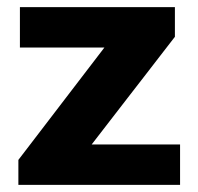

<svg xmlns="http://www.w3.org/2000/svg" viewBox="-20 -519 556 539"><path d="M31.6 0V-70.1Q68.5 -118.4 104.1 -164.8Q139.6 -211.1 171.9 -253.4L306.6 -429.3L324.5 -385.5H228.3Q204.6 -385.5 171.9 -385.5Q139.2 -385.5 103.5 -385.5Q67.9 -385.5 35.9 -385.5V-499H471V-415.7Q453.7 -393.2 431.3 -364.4Q409 -335.7 385.3 -304.8Q361.5 -274 339.5 -245.7L209.5 -77.4L195.5 -113.5H300.6Q324.3 -113.5 356.4 -113.5Q388.6 -113.5 422.4 -113.5Q456.3 -113.5 485.5 -113.5V0Z"/></svg>

Font: Commissioner Thin
Style: Regular
Weight: 100
Designer: Kostas Bartsokas
Foundry: Kostas Bartsokas
Version: Version 1.001;gftools[0.9.23]